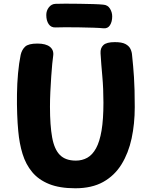

<svg xmlns="http://www.w3.org/2000/svg" viewBox="-20 -1002 801 1030"><path d="M90.8 -707.3Q97.1 -735.2 114.9 -751.8Q132.8 -768.3 180.7 -768.3Q226.3 -768.3 248.2 -750.5Q270 -732.7 265.2 -701.6Q263 -689.3 260.3 -659.9Q257.6 -630.6 254.8 -591.3Q252.1 -552 250.1 -509.8Q248.1 -467.6 248.1 -429.4Q248.1 -329.4 259.7 -265.3Q271.2 -201.2 301.2 -170.8Q331.2 -140.4 386.9 -140.4Q420.9 -140.4 448.4 -155.8Q475.9 -171.2 495.3 -206.6Q514.7 -241.9 524.8 -301.7Q534.9 -361.4 534.9 -451Q534.9 -527 528.9 -592.7Q522.9 -658.4 519.4 -716.1Q517.7 -744.2 534.6 -760.1Q551.4 -776 595.3 -776Q633.4 -776.2 652.8 -765.9Q672.1 -755.7 679.9 -739.4Q687.7 -723.1 688.7 -704.1Q691.7 -675.1 694.2 -647.4Q696.7 -619.7 698.7 -588.4Q700.7 -557.2 701.8 -518.1Q702.9 -479 702.9 -427Q702.9 -338 686.1 -259.5Q669.2 -181 631.9 -120.5Q594.6 -60 533.7 -26Q472.9 8 383.9 8Q299.7 8 243.3 -14.8Q186.9 -37.6 152.6 -78.9Q118.2 -120.3 101 -176.3Q83.8 -232.3 77.9 -299Q74.1 -338 72.2 -389.4Q70.3 -440.9 71.1 -497.6Q71.8 -554.2 76.8 -608.7Q81.8 -663.1 90.8 -707.3ZM277.3 -854.8Q253.7 -854 241 -872.8Q228.3 -891.7 228.3 -921.6Q228.3 -944.8 242.1 -962.6Q255.9 -980.4 277.3 -981.4Q295.3 -982.4 330.3 -982.3Q365.2 -982.2 405.6 -981.7Q446 -981.2 481.1 -980.1Q516.1 -979 534.1 -977Q558 -975.2 569.9 -955.8Q581.9 -936.3 581.9 -914.1Q581.9 -885.4 569.9 -866.6Q558 -847.8 534.1 -850.3Q516.1 -852.3 481.2 -853.4Q446.2 -854.6 405.7 -855.2Q365.2 -855.8 330.3 -855.8Q295.3 -855.8 277.3 -854.8Z"/></svg>

Font: Playpen Sans Thai
Style: Regular
Weight: 400
Designer: Sirin Gunkloy, Laura Meseguer, Veronika Burian, José Scaglione
Foundry: TypeTogether
Version: Version 2.000